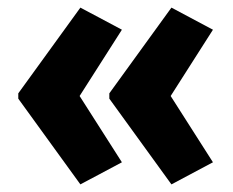

<svg xmlns="http://www.w3.org/2000/svg" viewBox="-20 -529 611 504"><path d="M28 -284 191 -509 300 -451 189 -277 300 -103 191 -45 28 -270ZM267 -284 430 -509 539 -451 428 -277 539 -103 430 -45 267 -270Z"/></svg>

Font: Noto Sans Hebrew Condensed ExtraBold
Style: Regular
Weight: 800
Width: 3
Designer: Monotype Design Team
Foundry: Monotype Imaging Inc.
Version: Version 2.004; ttfautohint (v1.8.4.7-5d5b)